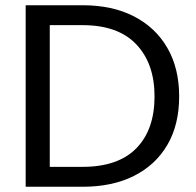

<svg xmlns="http://www.w3.org/2000/svg" viewBox="-20 -713 748 733"><path d="M78 0V-693H295Q409 -693 491.5 -650.5Q574 -608 619 -530Q664 -452 664 -345Q664 -237 619 -160Q574 -83 491.5 -41.5Q409 0 295 0ZM170 -76H295Q431 -76 500.5 -147Q570 -218 570 -345Q570 -470 500.5 -543.5Q431 -617 295 -617H170Z"/></svg>

Font: Parkinsans Light
Style: Regular
Weight: 400
Version: Version 1.000